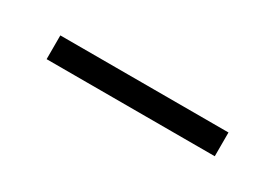

<svg xmlns="http://www.w3.org/2000/svg" viewBox="-13 -438 382 266"><g transform="rotate(30 178.0 -305.0)"><path d="M312 -324V-286H43V-324Z"/></g></svg>

Font: Pathway Extreme 8pt Thin Light
Style: Regular
Weight: 300
Version: Version 1.001;gftools[0.9.26]